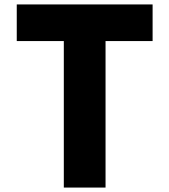

<svg xmlns="http://www.w3.org/2000/svg" viewBox="-20 -845 763 865"><path d="M55.5 -660H267.5V0H455.5V-660H667.5V-825H55.5Z"/></svg>

Font: Hussar
Style: BdSuprExt
Weight: 700
Foundry: Cannot Into Space Fonts
Version: Version 2.00